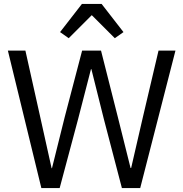

<svg xmlns="http://www.w3.org/2000/svg" viewBox="-20 -955 931 975"><path d="M190 0 20 -698H109L184 -362L242 -101H244L309 -362L397 -698H493L578 -362L643 -102H646L706 -362L785 -698H871L692 0H599L508 -348L444 -604H442L376 -348L283 0ZM496 -935 607 -792 563 -761 446 -878 329 -761 285 -792 396 -935Z"/></svg>

Font: IBM Plex Sans
Style: Regular
Weight: 400
Designer: Mike Abbink, Paul van der Laan, Pieter van Rosmalen
Foundry: Bold Monday
Version: Version 3.005